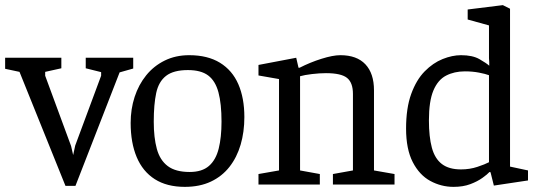

<svg xmlns="http://www.w3.org/2000/svg" viewBox="-42 -719 2099 748"><path d="M213 5 34 -439 -22 -451V-494H197V-453L134 -439V-424L235 -150L243 -115L251 -152L352 -424V-438L292 -453V-494H477V-452L424 -437L252 5Z M678 9Q608 9 561 -21Q514 -51 490.5 -107Q467 -163 467 -240Q467 -294 482.5 -341.5Q498 -389 527.5 -425.5Q557 -462 599.5 -483Q642 -504 695 -504Q767 -504 815 -474.5Q863 -445 886.5 -391Q910 -337 910 -263Q910 -205 895.5 -155.5Q881 -106 852 -69Q823 -32 779.5 -11.5Q736 9 678 9ZM697 -49Q745 -49 772 -72.5Q799 -96 810 -140Q821 -184 821 -245Q821 -315 809 -359.5Q797 -404 769 -425Q741 -446 690 -446Q634 -446 605 -423.5Q576 -401 566.5 -356.5Q557 -312 557 -245Q557 -183 569 -139Q581 -95 611.5 -72Q642 -49 697 -49Z M965 0V-41L1045 -55V-411L965 -425V-466L1112 -494L1121 -455H1125Q1166 -476 1210.5 -490Q1255 -504 1284 -504Q1348 -504 1381.5 -468.5Q1415 -433 1415 -367V-55L1495 -41V0H1255V-41L1333 -55V-353Q1333 -397 1310 -415.5Q1287 -434 1228 -434Q1203 -434 1173.5 -430.5Q1144 -427 1127 -422V-55L1204 -41V0Z M1725 9Q1677 9 1634.5 -14Q1592 -37 1566 -87.5Q1540 -138 1540 -218Q1540 -298 1560 -353Q1580 -408 1612.5 -441Q1645 -474 1682.5 -489Q1720 -504 1754 -504Q1799 -504 1826 -488.5Q1853 -473 1864 -463V-477L1863 -492V-620L1780 -643V-682L1917 -699L1945 -685V-70L2015 -55V-16L1882 4L1869 -48L1865 -49Q1857 -40 1837.5 -26Q1818 -12 1790 -1.5Q1762 9 1725 9ZM1754 -59Q1788 -59 1818 -69Q1848 -79 1863 -87V-426Q1850 -431 1824.5 -436Q1799 -441 1769 -441Q1728 -441 1696 -424.5Q1664 -408 1646.5 -366.5Q1629 -325 1629 -250Q1629 -186 1640.5 -143.5Q1652 -101 1679.5 -80Q1707 -59 1754 -59Z"/></svg>

Font: Faustina Light
Style: Regular
Weight: 400
Version: Version 1.200